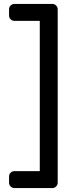

<svg xmlns="http://www.w3.org/2000/svg" viewBox="-20 -796 385 975"><path d="M53 159Q42 159 34 151Q26 143 26 132V100Q26 89 34 81Q42 73 53 73H182V-690H53Q42 -690 34 -698Q26 -706 26 -717V-749Q26 -760 34 -768Q42 -776 53 -776H246Q257 -776 265 -768Q273 -760 273 -749V132Q273 143 265 151Q257 159 246 159Z"/></svg>

Font: Rubik
Style: Regular
Weight: 400
Designer: Hubert & Fischer
Foundry: Hubert & Fischer
Version: Version 1.002; ttfautohint (v1.6)